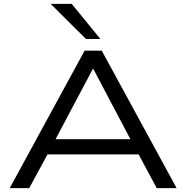

<svg xmlns="http://www.w3.org/2000/svg" viewBox="-20 -965 956 985"><path d="M30 0 414 -705H502L886 0H784L676 -201L726 -173H188L239 -201L130 0ZM456 -611 254 -230 221 -251H693L660 -230L459 -611ZM421 -765 240 -945H348L495 -765Z"/></svg>

Font: Nunito Sans 10pt Expanded
Style: Regular
Weight: 400
Width: 7
Designer: Vernon Adams
Foundry: Vernon Adams
Version: Version 3.101;gftools[0.9.27]